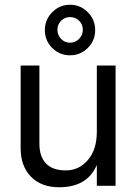

<svg xmlns="http://www.w3.org/2000/svg" viewBox="-20 -783 580 809"><path d="M275.5 -711Q253 -711 237.5 -695.5Q222 -680 222 -657.5Q222 -635 237.5 -619Q253 -603 275 -603Q297 -603 313 -619Q329 -635 329 -657.5Q329 -680 313.5 -695.5Q298 -711 275.5 -711ZM350 -731.5Q381 -700 381 -656Q381 -612 350 -581Q319 -550 275 -550Q231 -550 200 -581Q169 -612 169 -656Q169 -700 200 -731.5Q231 -763 275 -763Q319 -763 350 -731.5ZM467 0H388V-88Q348 6 229 6Q154 6 110.5 -38.5Q67 -83 67 -158V-507H146V-178Q146 -123 174 -94Q202 -65 257.5 -65Q313 -65 350.5 -109Q388 -153 388 -228V-507H467Z"/></svg>

Font: Hind Vadodara
Style: Regular
Weight: 400
Designer: Hitesh Malaviya
Foundry: Indian Type Foundry
Version: Version 0.702;PS 1.0;hotconv 1.0.81;makeotf.lib2.5.63406